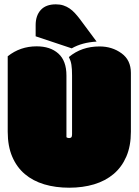

<svg xmlns="http://www.w3.org/2000/svg" viewBox="-20 -853 640 886"><path d="M237.8 -833Q257.3 -833 272.7 -827.9Q288.1 -822.8 301 -814Q314 -805.2 325.4 -792.7Q336.9 -780.3 348.1 -765.6L425.8 -661.1Q358.4 -657.2 311 -629.9L144.5 -685.5V-736.8Q144.5 -781.2 168.2 -807.1Q191.9 -833 237.8 -833ZM439.5 -638.7Q497.6 -638.7 541 -606.9Q584 -575.7 584 -516.6V-245.1Q584 -179.2 563 -130.6Q542 -82 504.2 -50Q466.3 -18.1 414.1 -2.4Q361.8 13.2 299.3 13.2Q236.3 13.2 184.1 -2.4Q131.8 -18.1 94.5 -49.8Q57.1 -81.5 36.4 -130.1Q15.6 -178.7 15.6 -245.1V-593.3Q73.2 -639.2 148.9 -639.2Q212.4 -639.2 249.5 -605.7Q286.6 -572.3 286.6 -504.4V-219.7Q292 -215.8 298.8 -215.8Q305.7 -215.8 309.6 -219.7Q312.5 -223.6 312.5 -233.4V-504.9Q312.5 -520.5 311.8 -532.2Q311 -543.9 309.6 -553.7Q308.1 -563.5 305.2 -572.3Q302.2 -581.1 297.9 -589.8Q356 -638.7 439.5 -638.7Z"/></svg>

Font: Modak sl
Style: Regular
Weight: 400
Designer: Sarang Kulkarni, Maithili Shingre, Noopur Datye
Foundry: Ek Type
Version: Version 1.036;PS Version 1.000;hotconv 1.0.79;makeotf.lib2.5